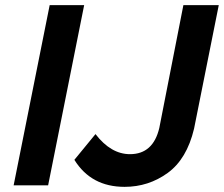

<svg xmlns="http://www.w3.org/2000/svg" viewBox="-20 -720 870 746"><path d="M464 6Q334 6 269 -99L351 -199Q411 -121 485 -121Q575 -121 599 -223L692.5 -700H830L734 -220Q706 -102 631.5 -48Q557 6 464 6ZM167 0H33L173 -700H307Z"/></svg>

Font: Argentum Sans Medium
Style: Italic
Weight: 500
Italic angle: -11°
Designer: Julieta Ulanovsky (font), Cristiano Sobral (main changes and remaster)
Foundry: Julieta Ulanovsky (font), Cristiano Sobral (main changes and remaster)
Version: Version 2.007;June 15, 2022;FontCreator 14.0.0.2814 64-bit; 